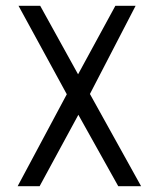

<svg xmlns="http://www.w3.org/2000/svg" viewBox="-20 -644 540 664"><path d="M211 -318 44 -624H119L250 -387L379 -624H449L291 -319L468 0H389L251 -247L117 0H41Z"/></svg>

Font: Vazir Code
Style: Code
Weight: 400
Foundry: DejaVu fonts team - Redesigned by Saber Rastikerdar
Version: Version 1.1.2